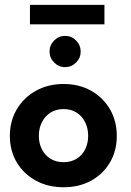

<svg xmlns="http://www.w3.org/2000/svg" viewBox="-20 -776 550 808"><path d="M247.5 12Q182 12 130.8 -16Q79.5 -44 50.5 -92.8Q21.5 -141.5 21.5 -204Q21.5 -266.5 50.5 -315.8Q79.5 -365 130.8 -393.8Q182 -422.5 247.5 -422.5Q313.5 -422.5 364 -393.8Q414.5 -365 443 -315.8Q471.5 -266.5 471.5 -204Q471.5 -141.5 443 -92.8Q414.5 -44 364 -16Q313.5 12 247.5 12ZM247.5 -93.5Q279 -93.5 302.2 -107.8Q325.5 -122 338.2 -147.2Q351 -172.5 351 -204.5Q351 -236.5 338.2 -262Q325.5 -287.5 302.2 -302.2Q279 -317 247.5 -317Q216 -317 192.8 -302.2Q169.5 -287.5 156.5 -262Q143.5 -236.5 143.5 -204.5Q143.5 -172.5 156.5 -147.2Q169.5 -122 192.8 -107.8Q216 -93.5 247.5 -93.5ZM254 -493.5Q227 -493.5 207.8 -513Q188.5 -532.5 188.5 -559Q188.5 -586 207.8 -605.5Q227 -625 254 -625Q281 -625 300.2 -605.5Q319.5 -586 319.5 -559Q319.5 -532 300.2 -512.8Q281 -493.5 254 -493.5ZM106 -673.5V-755.5H419.5V-673.5Z"/></svg>

Font: League Spartan Thin SemiBold
Style: Regular
Weight: 600
Version: Version 2.002